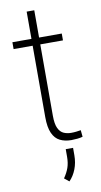

<svg xmlns="http://www.w3.org/2000/svg" viewBox="-97 -712 512 969"><g transform="rotate(-10 159.0 -227.5)"><path d="M268.6 -528.3V-493.2H15.6V-528.3ZM113.3 -668H152.3V-127.4Q152.3 -85 162.8 -63.2Q173.3 -41.5 190.7 -33.9Q208 -26.4 228 -26.4Q242.2 -26.4 254.2 -27.8Q266.1 -29.3 278.3 -31.2L281.7 2.9Q271 6.3 253.9 8.1Q236.8 9.8 223.6 9.8Q190.4 9.8 165.5 -2.4Q140.6 -14.6 127 -44.7Q113.3 -74.7 113.3 -127.4ZM224.6 49.8V87.4Q224.6 126 211.9 158.4Q199.2 190.9 177.2 213.4L152.8 193.8Q169.9 168.9 178.5 144.8Q187 120.6 187 88.4V49.8Z"/></g></svg>

Font: Roboto ExtraLight
Style: Regular
Weight: 250
Designer: Christian Robertson
Foundry: Google
Version: Version 3.009; 2024